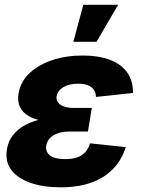

<svg xmlns="http://www.w3.org/2000/svg" viewBox="-20 -778 595 808"><path d="M234.9 10.3Q163.1 10.3 109.1 -8.3Q55.2 -26.9 27.8 -62.5Q0.5 -98.1 9.3 -149.9Q14.6 -184.6 35.2 -210.2Q55.7 -235.8 88.1 -252.9Q120.6 -270 163.6 -278.6Q206.5 -287.1 257.3 -287.1H360.4L350.1 -224.6H273.9Q245.1 -224.6 224.1 -217.3Q203.1 -210 190.4 -196.8Q177.7 -183.6 174.8 -165.5Q170.4 -139.6 190.2 -124Q210 -108.4 254.9 -108.4Q284.7 -108.4 305.2 -115.7Q325.7 -123 338.9 -137.7Q352.1 -152.3 358.9 -174.8L509.3 -158.7Q492.2 -105 455.8 -67.1Q419.4 -29.3 364.3 -9.5Q309.1 10.3 234.9 10.3ZM255.4 -260.7Q205.1 -260.7 165.8 -267.8Q126.5 -274.9 100.6 -289.8Q74.7 -304.7 63.7 -328.1Q52.7 -351.6 58.1 -384.8Q66.9 -435.5 105 -470.9Q143.1 -506.3 201.2 -525.4Q259.3 -544.4 328.1 -544.4Q394 -544.4 441.7 -526.6Q489.3 -508.8 514.6 -473.9Q540 -439 539.6 -386.7L383.8 -370.1Q383.3 -396.5 364.3 -411.1Q345.2 -425.8 309.1 -425.8Q270.5 -425.8 246.1 -410.9Q221.7 -396 218.3 -373Q214.8 -351.6 234.1 -337.6Q253.4 -323.7 290.5 -323.7H366.2L356 -260.7ZM288.6 -602.1 330.6 -757.8H477.1L386.2 -602.1Z"/></svg>

Font: Inter 20pt ExtraBold
Style: Italic
Weight: 800
Italic angle: -9.3988°
Version: Version 4.001;git-66647c0bb